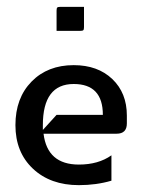

<svg xmlns="http://www.w3.org/2000/svg" viewBox="-20 -535 417 560"><path d="M145 -445V-504Q145 -511 147 -513Q149 -515 156 -515H225V-456Q225 -449 223 -447Q221 -445 214 -445ZM105 -156 145 -200H280Q280 -290 195 -290Q105 -290 105 -170Q105 -163 105 -156ZM107 -145Q118 -55 210 -55Q267 -55 305 -82V-8Q261 5 210 5Q127 5 76 -43Q25 -91 25 -170Q25 -249 72 -297Q119 -345 195 -345Q265 -345 307.5 -304.5Q350 -264 350 -198V-175Q350 -145 320 -145Z"/></svg>

Font: Glametrix
Style: Bold
Weight: 700
Designer: gluk
Foundry: gluk
Version: Version 0.40